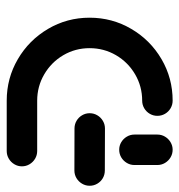

<svg xmlns="http://www.w3.org/2000/svg" viewBox="0 -560 559 600"><g transform="rotate(-90 280.0 -259.5)"><path d="M112.6 -167Q125.2 -167 136.1 -160.6Q147 -154.1 153.5 -143.1Q160 -132.2 160 -119.3V-47.8Q160 -34.8 153.5 -23.9Q147 -13 136.1 -6.5Q125.2 0 112.6 0Q99.6 0 88.7 -6.5Q77.8 -13 71.3 -23.9Q64.8 -34.8 64.8 -47.8V-119.3Q64.8 -132.2 71.3 -143.1Q77.8 -154.1 88.7 -160.6Q99.6 -167 112.6 -167ZM226.7 -259.3Q226.7 -246.3 220.2 -235.4Q213.7 -224.4 202.8 -218Q191.9 -211.5 178.9 -211.5L47.8 -211.9Q34.8 -211.9 23.9 -218.1Q13 -224.4 6.5 -235.4Q0 -246.3 0 -259.3Q0 -272.2 6.5 -283.1Q13 -294.1 23.9 -300.6Q34.8 -307 47.8 -307L178.9 -306.7Q191.9 -306.7 202.8 -300.4Q213.7 -294.1 220.2 -283.1Q226.7 -272.2 226.7 -259.3ZM218.5 -47.8Q218.5 -60.4 224.8 -71.3Q231.1 -82.2 242 -88.7Q253 -95.2 265.9 -95.2Q310.4 -95.2 348.1 -117.2Q385.9 -139.3 408 -177Q430 -214.8 430 -259.6Q430 -304.1 408 -341.7Q385.9 -379.3 348.1 -401.3Q310.4 -423.3 265.9 -423.3H108.5Q95.6 -423.3 84.6 -429.8Q73.7 -436.3 67.2 -447.2Q60.7 -458.1 60.7 -471.1Q60.7 -483.7 67.2 -494.6Q73.7 -505.6 84.6 -512Q95.6 -518.5 108.5 -518.5H265.9Q336.3 -518.5 395.7 -483.7Q455.2 -448.9 490.2 -389.4Q525.2 -330 525.2 -259.6Q525.2 -188.9 490.2 -129.3Q455.2 -69.6 395.7 -34.8Q336.3 0 265.9 0Q253 0 242 -6.5Q231.1 -13 224.8 -23.9Q218.5 -34.8 218.5 -47.8Z"/></g></svg>

Font: 26F Galaxy Sans Extra Bold
Style: Regular
Weight: 800
Designer: C₂₉H₂₅N₃O₅
Version: Version 1.100